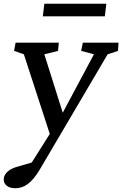

<svg xmlns="http://www.w3.org/2000/svg" viewBox="-42 -734 651 1022"><path d="M589 -507H399L390 -463L458 -445L292 -134L194 -445L267 -463L271 -507H41L33 -463L85 -445L223 -21L127 131L45 155C4 167 -19 191 -22 216C-25 247 -1 268 39 268C86 268 126 242 170 168L531 -445L586 -463ZM186 -647H516L524 -714H194Z"/></svg>

Font: TPK Tissa Web Medium
Style: Italic
Weight: 500
Italic angle: -7°
Designer: Jacques Le Bailly, Suppakit Chalermlarp | Katatrad Co.,Ltd.
Foundry: Jacques Le Bailly, Cadson Demak Co.,Ltd.
Version: Version 5.000;Glyphs 3.1.2 (3151)